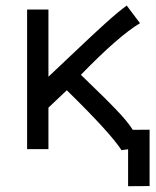

<svg xmlns="http://www.w3.org/2000/svg" viewBox="-20 -532 558 685"><path d="M413.6 3.9Q374 -57.6 218.3 -210L152.8 -147.9V0H76.7V-498H152.8V-258.3Q172.4 -276.4 241.9 -342.5Q311.5 -408.7 356.7 -449.5Q401.9 -490.2 432.1 -512.2L479.5 -449.2Q404.3 -404.8 268.6 -265.1Q277.8 -255.9 306.2 -228.5Q334.5 -201.2 351.6 -184.3Q368.7 -167.5 391.6 -143.8Q414.6 -120.1 429.9 -101.3Q445.3 -82.5 453.6 -68.8L513.7 -69.3V131.8L437 132.3V0.5Z"/></svg>

Font: Fantasque Sans Mono
Style: Regular
Weight: 400
Monospace: yes
Designer: Jany Belluz
Version: Version 1.8.0 ; ttfautohint (v1.8.2)